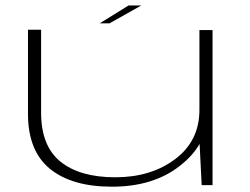

<svg xmlns="http://www.w3.org/2000/svg" viewBox="-20 -698 944 724"><path d="M740.5 0H781.5V-584.5H732V-168.5ZM135 -586H85.5V-269Q85.5 -129 168.2 -61.5Q251 6 402 6Q557.5 6 657.2 -71.8Q757 -149.5 757 -247L732 -283.5Q732 -167 640.8 -98.2Q549.5 -29.5 415 -29.5Q281 -29.5 208 -88.5Q135 -147.5 135 -273ZM356 -610H393L513 -677.5H465Z"/></svg>

Font: Anybody ExtraExpanded ExtraLight
Style: Regular
Weight: 250
Width: 8
Version: Version 1.113;gftools[0.9.25]